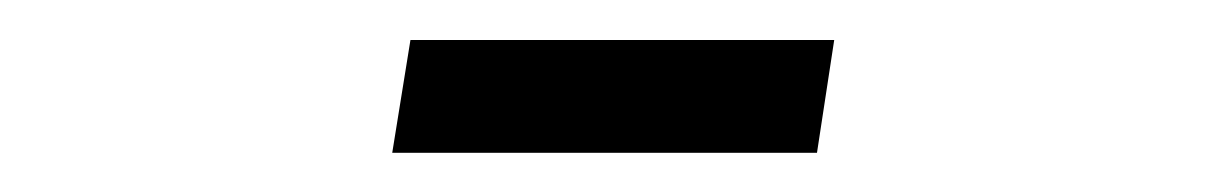

<svg xmlns="http://www.w3.org/2000/svg" viewBox="-20 -78 626 98"><path d="M180.2 0H397L405.8 -57.6H189.5Z"/></svg>

Font: Cascadia Mono Light
Style: Regular
Weight: 300
Monospace: yes
Designer: Aaron Bell
Foundry: Saja Typeworks
Version: Version 2404.023